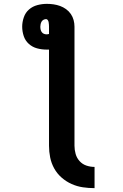

<svg xmlns="http://www.w3.org/2000/svg" viewBox="-20 -755 640 995"><path d="M470 220Q439 220 409 215.5Q379 211 351 198.5Q323 186 299.5 165.5Q276 145 261 118Q246 91 240 61Q234 31 234 0V-498Q231 -498 227.5 -498Q224 -498 221 -498Q196 -498 172 -504.5Q148 -511 129.5 -527.5Q111 -544 103 -568Q95 -592 95 -617Q95 -641 103.5 -665.5Q112 -690 130.5 -706Q149 -722 173.5 -728.5Q198 -735 223 -735Q240 -735 257.5 -732.5Q275 -730 291.5 -724Q308 -718 322.5 -707.5Q337 -697 347 -682.5Q357 -668 361.5 -651Q366 -634 366 -617V0Q366 22 372 43Q378 64 392.5 80Q407 96 427.5 103Q448 110 470 110ZM221 -577Q224 -577 227.5 -577.5Q231 -578 234 -579V-617Q234 -622 233.5 -628Q233 -634 232 -640Q231 -646 227.5 -651Q224 -656 219 -656Q212 -656 205.5 -652.5Q199 -649 195.5 -643Q192 -637 190.5 -630Q189 -623 189 -617Q189 -609 190.5 -602Q192 -595 196 -589Q200 -583 207 -580Q214 -577 221 -577Z"/></svg>

Font: Iosevka SS04 XBd Ex
Style: Regular
Weight: 800
Width: 7
Monospace: yes
Designer: Belleve Invis
Foundry: Belleve Invis
Version: Version 19.0.0; ttfautohint (v1.8.4)